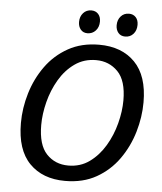

<svg xmlns="http://www.w3.org/2000/svg" viewBox="-59 -935 842 997"><g transform="rotate(5 361.5 -437.0)"><path d="M317 10Q200 10 131.5 -60Q63 -130 63 -270Q63 -348 86.5 -426Q110 -504 156 -568Q202 -632 271.5 -671Q341 -710 433 -710Q551 -710 619.5 -640Q688 -570 688 -432Q688 -355 665 -277Q642 -199 596 -134Q550 -69 480.5 -29.5Q411 10 317 10ZM327 -71Q390 -71 437.5 -105.5Q485 -140 517.5 -194.5Q550 -249 566.5 -312.5Q583 -376 583 -433Q583 -536 537.5 -582.5Q492 -629 424 -629Q361 -629 313 -595Q265 -561 233 -506.5Q201 -452 185 -389Q169 -326 169 -269Q169 -165 213.5 -118Q258 -71 327 -71ZM366 -764Q344 -764 331 -779.5Q318 -795 318 -819Q318 -847 334.5 -865.5Q351 -884 377 -884Q399 -884 412.5 -869.5Q426 -855 426 -830Q426 -801 409 -782.5Q392 -764 366 -764ZM563 -764Q540 -764 527 -779.5Q514 -795 514 -819Q514 -847 530.5 -865.5Q547 -884 573 -884Q595 -884 608.5 -869.5Q622 -855 622 -830Q622 -801 605.5 -782.5Q589 -764 563 -764Z"/></g></svg>

Font: Bitter Medium
Style: Italic
Weight: 500
Italic angle: -9°
Designer: Sol Matas, and Bitter project Authors
Foundry: Sol Matas
Version: Version 2.001